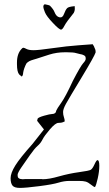

<svg xmlns="http://www.w3.org/2000/svg" viewBox="-20 -873 519 911"><path d="M193.8 -852.5Q213.9 -848.6 216.8 -846.2Q233.9 -828.6 238.3 -816.4Q246.6 -794.4 261.7 -791Q276.9 -787.6 283.2 -805.7Q291 -826.7 298.8 -834.5Q305.2 -840.8 329.6 -843.3Q333 -843.8 334.5 -843.8Q335 -839.4 335 -829.6Q334.5 -820.3 330.1 -812Q294.4 -768.1 285.6 -750.5Q276.9 -733.4 270 -732.4Q260.7 -732.4 231 -764.2Q200.7 -795.9 193.1 -814.9Q185.5 -834 185.5 -840.3Q185.5 -846.7 188.2 -849.9Q190.9 -853 193.8 -852.5ZM188.5 -258.8 156.2 -299.8 158.2 -308.6V-309.6Q162.1 -316.4 189.9 -324.2Q217.8 -332 226.6 -332Q245.1 -332 247.1 -348.6Q250 -356.4 270.5 -385.3Q291 -414.1 325.2 -488.3Q362.3 -559.6 374.5 -572.8Q386.7 -585.9 386.7 -593.8Q386.7 -601.6 384.8 -605Q382.8 -608.4 377.9 -610.8Q373 -613.3 369.6 -614.3Q366.2 -615.2 360.4 -616.2Q354.5 -617.2 340.8 -621.1Q329.1 -625 296.9 -625Q296.9 -625 288.1 -625Q249 -625 213.4 -613.8Q177.7 -602.5 168 -599.1Q158.2 -595.7 152.8 -594.2Q147.5 -592.8 139.6 -590.3Q131.8 -587.9 127.4 -586.4Q123 -585 118.7 -582.5Q114.3 -580.1 111.3 -577.6Q108.4 -575.2 106.4 -573.2V-572.3H105.5Q92.8 -547.9 89.8 -527.3V-526.4Q88.9 -513.7 83 -509.8L71.3 -519.5Q60.5 -531.2 60.5 -568.4V-576.2Q60.5 -619.1 83 -641.6Q86.9 -646.5 90.8 -646.5Q94.7 -646.5 106 -640.6Q117.2 -634.8 139.6 -634.8Q162.1 -634.8 230 -644.5Q297.9 -654.3 353.5 -658.2L419.9 -663.1Q422.9 -659.2 426.8 -651.4V-650.4Q433.6 -637.7 433.6 -628.9V-624Q427.7 -605.5 367.2 -505.4Q306.6 -405.3 293 -380.4Q279.3 -355.5 279.3 -341.8Q279.3 -328.1 283.2 -317.4Q287.1 -306.6 287.1 -296.9Q285.2 -295.9 278.3 -293Q271.5 -290 257.3 -290Q243.2 -290 216.8 -259.3Q190.4 -228.5 181.6 -210.9Q172.9 -193.4 158.2 -180.7Q143.6 -168 122.1 -137.2Q100.6 -106.4 82 -79.6Q63.5 -52.7 63.5 -43Q63.5 -33.2 66.9 -29.3Q70.3 -25.4 76.7 -23.9Q83 -22.5 87.9 -22.5Q92.8 -23.4 100.6 -23.4Q100.6 -23.4 111.3 -23.4H127.9Q127.9 -23.4 179.7 -23.4Q180.7 -23.4 181.6 -22.5Q212.9 -22.5 259.8 -36.1Q308.6 -49.8 355.5 -56.2Q402.3 -62.5 410.6 -67.4Q418.9 -72.3 428.2 -92.8Q437.5 -113.3 442.4 -113.3Q451.2 -113.3 451.2 -86.4Q451.2 -59.6 443.8 -26.9Q436.5 5.9 430.7 14.6Q425.8 14.6 412.1 3.4Q398.4 -7.8 387.2 -11.2Q376 -14.6 354.5 -14.6H310.5Q284.2 -14.6 257.3 -6.3Q230.5 2 166 10.3Q101.6 18.6 74.7 18.6Q47.9 18.6 39.1 7.3Q30.3 -3.9 30.3 -27.8Q30.3 -51.8 52.7 -87.9Q75.2 -124 133.8 -189.5Z"/></svg>

Font: Drukaatie burti
Style: Thin
Weight: 100
Version: Version 0.14